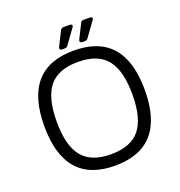

<svg xmlns="http://www.w3.org/2000/svg" viewBox="-146 -943 1010 1076"><g transform="rotate(-20 359.5 -404.5)"><path d="M359 10Q60 10 60 -333Q60 -676 359 -676Q659 -676 659 -333Q659 10 359 10ZM359 -58Q478 -58 531.5 -124.5Q585 -191 585 -333Q585 -475 531.5 -541.5Q478 -608 359 -608Q241 -608 187.5 -541.5Q134 -475 134 -333Q134 -191 187.5 -124.5Q241 -58 359 -58ZM422 -704Q413 -704 409.5 -709.5Q406 -715 410 -723L452 -807Q458 -819 471 -819H508Q518 -819 521 -813.5Q524 -808 518 -800L456 -714Q449 -704 437 -704ZM302 -704Q293 -704 289.5 -709.5Q286 -715 290 -723L332 -807Q338 -819 351 -819H388Q398 -819 401 -813.5Q404 -808 398 -800L336 -714Q329 -704 317 -704Z"/></g></svg>

Font: Pitagon Sans
Style: Regular
Weight: 400
Designer: Travis Tran
Foundry: Pitagon
Version: Version 1.001; ttfautohint (v1.8.4.7-5d5b);gftools[0.9.26]